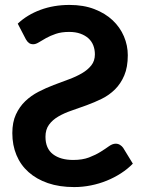

<svg xmlns="http://www.w3.org/2000/svg" viewBox="-20 -751 584 779"><path d="M52 -655Q90 -691 144 -711Q198 -731 262 -731Q319 -731 363 -714Q407 -697 437 -668.8Q467 -640.5 482.8 -603.5Q498.5 -566.5 498.5 -527Q498.5 -478.5 484.2 -445Q470 -411.5 446.5 -388.2Q423 -365 393 -350.2Q363 -335.5 331.5 -324Q300 -312.5 270 -302.2Q240 -292 216.5 -278.2Q193 -264.5 178.8 -245Q164.5 -225.5 164.5 -196Q164.5 -148.5 195 -125.2Q225.5 -102 277 -102Q314.5 -102 341.2 -112.2Q368 -122.5 388 -135Q408 -147.5 422.2 -157.8Q436.5 -168 449.5 -168Q459 -168 466.8 -163.2Q474.5 -158.5 479.5 -151.5L519 -87Q498 -65.5 471 -48Q444 -30.5 413.2 -18Q382.5 -5.5 349 1.2Q315.5 8 281 8Q221 8 174.5 -8Q128 -24 95.8 -52.8Q63.5 -81.5 46.8 -121.8Q30 -162 30 -211Q30 -255 44.5 -286.5Q59 -318 82.5 -340.5Q106 -363 136 -378.5Q166 -394 197.5 -406Q229 -418 259 -429Q289 -440 312.5 -453.8Q336 -467.5 350.5 -485.8Q365 -504 365 -530.5Q365 -550 358.5 -566.8Q352 -583.5 338.8 -595.5Q325.5 -607.5 306 -614.5Q286.5 -621.5 260.5 -621.5Q229.5 -621.5 206.8 -613.8Q184 -606 167 -596.5Q150 -587 137.5 -579.2Q125 -571.5 115 -571.5Q105 -571.5 98 -576.2Q91 -581 85 -591.5Z"/></svg>

Font: Lato
Style: Bold
Weight: 700
Designer: Lukasz Dziedzic
Foundry: tyPoland Lukasz Dziedzic
Version: Version 2.007; 2014-02-27